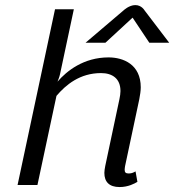

<svg xmlns="http://www.w3.org/2000/svg" viewBox="-20 -737 694 765"><path d="M508.3 -666.7 575 -566.7H654.2L555.8 -695.8C555.8 -695.8 544.2 -716.7 519.2 -716.7C494.2 -716.7 472.5 -695.8 472.5 -695.8L320.8 -566.7H400ZM527.5 -12.5 520 -54.2C514.2 -50.8 505.8 -45.8 493.3 -45.8C480.8 -45.8 476.7 -50 476.7 -60.8C476.7 -65 477.5 -69.2 478.3 -75L535 -341.7C538.3 -359.2 540.8 -375 540.8 -389.2C540.8 -480.8 470.8 -508.3 412.5 -508.3C313.3 -508.3 245.8 -454.2 209.2 -411.7C212.5 -420 216.7 -430 219.2 -441.7L274.2 -700H199.2L50 0H129.2L205 -355C242.5 -399.2 298.3 -445.8 382.5 -445.8C427.5 -445.8 460 -424.2 460 -374.2C460 -365 458.3 -353.3 455.8 -341.7L399.2 -75C397.5 -65 395.8 -56.7 395.8 -48.3C395.8 -12.5 415 8.3 456.7 8.3C490.8 8.3 516.7 -5.8 527.5 -12.5Z"/></svg>

Font: BoonHome
Style: Book Oblique
Weight: 400
Italic angle: -12°
Designer: Sungsit Sawaiwan
Foundry: Sungsit Sawaiwan
Version: Version 0.2